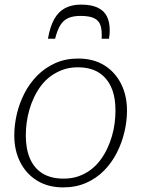

<svg xmlns="http://www.w3.org/2000/svg" viewBox="-20 -801 613 833"><path d="M331 -781Q291 -781 262 -765.5Q233 -750 215 -717.5Q197 -685 188 -633H219Q229 -672 242.5 -693Q256 -714 277 -723Q298 -732 329 -732Q369 -732 389.5 -721.5Q410 -711 416.5 -689.5Q423 -668 421 -633H453Q455 -645 455.5 -654Q456 -663 456 -670Q456 -706 443.5 -730.5Q431 -755 403.5 -768Q376 -781 331 -781ZM446 -158Q458 -184 466 -211.5Q474 -239 477.5 -267.5Q481 -296 481 -321Q481 -381 462.5 -422.5Q444 -464 408 -486.5Q372 -509 317 -509Q282 -509 253 -498.5Q224 -488 200 -470.5Q176 -453 158 -429Q140 -405 127 -377Q115 -352 107 -323.5Q99 -295 95.5 -267.5Q92 -240 92 -213Q92 -154 110.5 -112Q129 -70 165.5 -48Q202 -26 256 -26Q291 -26 320 -36Q349 -46 373 -64Q397 -82 415 -106Q433 -130 446 -158ZM42 -213Q42 -259 53 -306Q64 -353 86 -396Q108 -439 141.5 -473Q175 -507 219.5 -527Q264 -547 319 -547Q385 -547 432 -518Q479 -489 505 -438Q531 -387 531 -321Q531 -276 520 -229Q509 -182 487 -138.5Q465 -95 431.5 -61Q398 -27 353.5 -7.5Q309 12 254 12Q189 12 141.5 -17Q94 -46 68 -97Q42 -148 42 -213Z"/></svg>

Font: Roboto Serif Thin
Style: Italic
Weight: 250
Italic angle: -10°
Version: Version 1.007